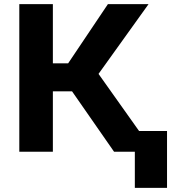

<svg xmlns="http://www.w3.org/2000/svg" viewBox="-20 -731 880 925"><path d="M327.1 -291 529.5 0H720.9L454.7 -375L695.6 -711H499.8L308.4 -426H234.7V-711H73V0H234.7V-291ZM784.7 174V-100H629.6V174Z"/></svg>

Font: Asimov
Style: Wid
Weight: 500
Designer: Google
Version: Version 2.000980; 2014